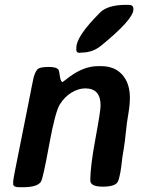

<svg xmlns="http://www.w3.org/2000/svg" viewBox="-20 -807 599 809"><path d="M313 -584.5Q301.3 -584.5 301.3 -600.1L301.8 -603.5V-606.9Q301.8 -654.3 401.9 -754.4Q434.1 -786.6 512.2 -786.6H522Q542 -786.6 542 -770V-767.1Q542 -725.6 406.2 -614.7Q370.6 -585.4 323.2 -585.4L316.4 -584.5ZM403.8 -362.8Q403.8 -434.6 339.4 -434.6Q310.1 -434.6 281 -416.7Q252 -398.9 232.2 -367.2Q212.4 -335.4 187 -196Q161.6 -56.6 152.8 -42Q138.7 -18.1 75.2 -18.1H61.5Q35.6 -18.1 35.6 -31.2V-43.5Q35.6 -52.7 63.5 -189.5L98.1 -362.8Q101.6 -381.3 106 -402.8L113.8 -442.9Q121.6 -480 122.1 -482.4Q131.3 -513.2 143.6 -519Q155.8 -524.9 187.5 -524.9Q219.2 -524.9 227.1 -512.2Q229 -508.8 232.4 -485.1Q235.8 -461.4 244.1 -461.4L272.9 -483.4Q334 -528.3 392.6 -528.3H406.2Q462.9 -528.3 495.1 -492.2Q527.3 -456.1 527.3 -395Q527.3 -364.7 520.8 -327.6Q514.2 -290.5 510.3 -249.5Q506.3 -208.5 501.5 -180.7Q496.6 -152.8 495.6 -144.5Q487.3 -63 476.6 -41.7Q465.8 -20.5 413.1 -20.5Q360.4 -20.5 360.4 -46.9Q360.4 -105 382.1 -222.2Q403.8 -339.4 403.8 -362.8Z"/></svg>

Font: Averia Sans Libre
Style: Bold Italic
Weight: 700
Italic angle: -6.90001°
Version: Version 1.002